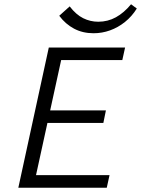

<svg xmlns="http://www.w3.org/2000/svg" viewBox="-20 -881 662 901"><path d="M481 0H66L209 -658H567L554 -599H267L149 -59H494ZM155 -304 168 -363H477L465 -304ZM419 -725Q368 -725 327.5 -746.5Q287 -768 258 -807L307 -851Q337 -812 370.5 -795.5Q404 -779 441 -779Q486 -779 524 -800Q562 -821 595 -861L622 -841Q599 -804 566.5 -778Q534 -752 496.5 -738.5Q459 -725 419 -725Z"/></svg>

Font: Ysabeau
Style: Italic
Weight: 400
Italic angle: -12°
Designer: Christian Thalmann (Catharsis Fonts)
Version: Version 2.000;gftools[0.9.27.dev2+g8671c4b]